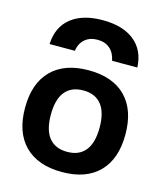

<svg xmlns="http://www.w3.org/2000/svg" viewBox="-119 -886 840 985"><g transform="rotate(15 301.5 -393.5)"><path d="M35 -260Q35 -390 104.5 -460Q174 -530 302 -530Q430 -530 499 -460Q568 -390 568 -260Q568 -130 499 -60Q430 10 302 10Q174 10 104.5 -60Q35 -130 35 -260ZM302 -97Q365 -97 398 -138Q431 -179 431 -260Q431 -341 398 -382Q365 -423 302 -423Q238 -423 205 -382Q172 -341 172 -260Q172 -179 205 -138Q238 -97 302 -97ZM538 -608H404Q396 -649 370.5 -671Q345 -693 305 -693Q264 -693 238 -670.5Q212 -648 206 -608H72Q76 -699 137 -748Q198 -797 305 -797Q412 -797 473 -748Q534 -699 538 -608Z"/></g></svg>

Font: Enso
Style: Bold
Weight: 700
Designer: Coji Morishita
Foundry: UNDERFOREST DESIGN
Version: Version 1.000